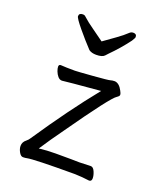

<svg xmlns="http://www.w3.org/2000/svg" viewBox="-137 -818 774 917"><g transform="rotate(20 250.0 -359.5)"><path d="M89 10Q78 10 69 -6Q60 -22 60 -37Q60 -57 77 -70Q87 -78 93 -88Q217 -273 332 -415Q158 -400 139 -397Q127 -397 118 -407.5Q109 -418 104 -431.5Q99 -445 99 -454Q99 -465 109 -465Q135 -463 181 -463Q192 -463 269.5 -469Q347 -475 356 -478Q365 -481 378 -481Q401 -479 417 -448Q424 -436 424 -428Q424 -422 412 -414Q386 -399 228 -174Q183 -112 146 -55Q185 -60 230 -60Q329 -60 351 -59Q369 -59 408 -61Q421 -61 429 -42.5Q437 -24 437 -9Q437 7 424 7Q388 2 351 1Q142 1 109 8Q101 10 89 10ZM250 -569Q227 -569 213 -579Q179 -615 142.5 -659Q106 -703 106 -713Q106 -729 125 -729Q135 -729 140 -723Q163 -702 194 -680.5Q225 -659 253 -638Q282 -659 312.5 -680.5Q343 -702 365 -723Q372 -729 382 -729Q399 -729 399 -713Q399 -708 388 -691Q350 -640 304 -594L292 -581Q281 -569 250 -569Z"/></g></svg>

Font: LXGW WenKai Mono Lite
Style: Regular
Weight: 400
Monospace: yes
Designer: LXGW / Fontworks Inc.
Foundry: LXGW / Fontworks Inc.
Version: Version 1.520; June 14, 2025